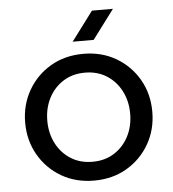

<svg xmlns="http://www.w3.org/2000/svg" viewBox="-52 -748 729 807"><g transform="rotate(-5 313.0 -344.0)"><path d="M313.2 12.4Q235.4 12.4 175 -23.1Q114.6 -58.6 79.8 -119.4Q45 -180.2 45 -255Q45 -329.8 79.8 -390.6Q114.6 -451.4 175 -486.9Q235.4 -522.4 313.2 -522.4Q391 -522.4 451.4 -486.9Q511.8 -451.4 546.6 -391Q581.4 -330.7 581.4 -254.8Q581.4 -180 546.6 -119.3Q511.8 -58.6 451.4 -23.1Q391 12.4 313.2 12.4ZM313.2 -67Q365.6 -67 404.9 -92Q444.2 -117 466.1 -159.5Q488 -202.1 488 -254.9Q488 -307.8 466.1 -350.4Q444.2 -393 404.9 -418Q365.6 -443 313.2 -443Q260.8 -443 221.5 -418Q182.2 -393 160.3 -350.5Q138.4 -307.9 138.4 -255.1Q138.4 -202.2 160.3 -159.6Q182.2 -117 221.5 -92Q260.8 -67 313.2 -67ZM273.6 -577 365.6 -700H454.2L362.2 -577Z"/></g></svg>

Font: MuseoModerno Thin
Style: Regular
Weight: 100
Designer: Pablo Cosgaya, Héctor Gatti, Marcela Romero, and the Authors of The MuseoModerno Project.
Foundry: Omnibus-Type Team
Version: Version 1.003